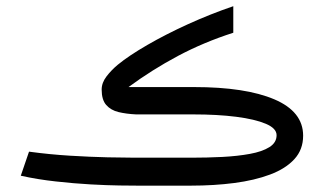

<svg xmlns="http://www.w3.org/2000/svg" viewBox="-20 -584 1021 604"><path d="M581.5 0H410.2Q394.5 0 356 -0.5Q317.4 -1 265.1 -3.9Q212.9 -6.8 155.5 -13.2Q98.1 -19.5 45.4 -31.2L71.3 -106.9Q136.2 -98.1 200.4 -94.2Q264.6 -90.3 318.4 -89.1Q372.1 -87.9 405.3 -87.9H581.1Q631.3 -87.9 679.4 -90.3Q727.5 -92.8 766.1 -99.9Q804.7 -106.9 827.4 -121.1Q850.1 -135.3 850.1 -158.7Q850.1 -180.2 816.2 -194.6Q782.2 -209 723.1 -216.6Q664.1 -224.1 587.9 -224.1H408.2Q377.4 -225.6 353 -231.4Q328.6 -237.3 314.2 -253.7Q299.8 -270 299.8 -302.2Q299.8 -323.7 315.2 -343.8Q330.6 -363.8 350.6 -380.4Q385.7 -409.2 443.6 -442.6Q501.5 -476.1 571.8 -508.1Q642.1 -540 713.9 -564.5V-481Q621.1 -451.2 539.8 -408Q458.5 -364.7 384.3 -310.1H590.3Q752.4 -310.1 843 -271.5Q933.6 -232.9 933.6 -157.2Q933.6 -113.3 906 -83.3Q878.4 -53.2 829.6 -34.9Q780.8 -16.6 717 -8.3Q653.3 0 581.5 0Z"/></svg>

Font: Vazir WOL-UI
Style: Regular-WOL-UI
Weight: 400
Designer: Saber Rastikerdar
Foundry: Saber Rastikerdar
Version: Version 30.1.0